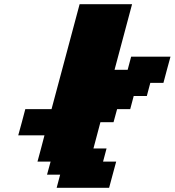

<svg xmlns="http://www.w3.org/2000/svg" viewBox="-20 -895 832 915"><path d="M250 0H500Q505.9 -21 516.8 -62.5Q527.8 -104 533.7 -125H471.2L487.8 -187.5H425.3Q431.2 -208 441.9 -249.8Q452.6 -291.5 458.5 -312.5H521L538.1 -375H600.6L617.2 -437.5H679.7L696.3 -500H758.8Q764.2 -520.5 775.4 -562.3Q786.6 -604 792.5 -625H605L588.4 -562.5H525.9L609.4 -875H359.4Q336.9 -791.5 292.5 -624.8Q248 -458 225.6 -375H100.6Q95.2 -354 84 -312.3Q72.8 -270.5 66.9 -250H191.9Q186.5 -229 175.5 -187.3Q164.6 -145.5 158.7 -125H221.2L204.1 -62.5H266.6Z"/></svg>

Font: Faithful 32x
Style: BoldOblique
Weight: 400
Foundry: Faithful Resource Pack
Version: Version 1.0; January 27, 2023